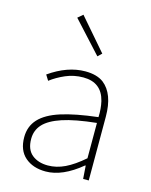

<svg xmlns="http://www.w3.org/2000/svg" viewBox="-123 -900 782 992"><g transform="rotate(15 268.0 -403.5)"><path d="M66 -130Q66 -188 102.5 -227.5Q139 -267 214 -291Q289 -315 410 -329Q412 -374 403 -413Q380 -507 282 -507Q232 -507 188 -488Q144 -469 110 -443L92 -472Q189 -540 284 -540Q346 -540 382 -513Q446 -463 446 -341V0H416L411 -70H408Q308 13 218 13Q150 13 108 -23.5Q66 -60 66 -130ZM410 -109V-298Q295 -286 229 -264Q163 -242 133 -209.5Q103 -177 103 -131Q103 -74 136 -47Q169 -20 221 -20Q267 -20 312 -41.5Q357 -63 410 -109ZM171 -797 198 -820 344 -651 323 -631Z"/></g></svg>

Font: Merged Yaku Han JP Thin
Style: Regular
Weight: 250
Designer: Ryoko NISHIZUKA 西塚涼子 (kana, bopomofo & ideographs); Paul D. Hunt (Latin, Greek & Cyrillic); Sandoll Communications 산돌커뮤니
Foundry: Adobe
Version: Version 2.004